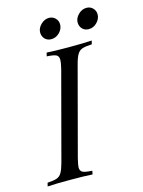

<svg xmlns="http://www.w3.org/2000/svg" viewBox="-137 -781 629 846"><g transform="rotate(-15 177.5 -358.0)"><path d="M126.6 -46Q126.6 -29 138.3 -23.4Q150 -17.7 181.5 -16.1L178.2 0Q141.1 -2.4 75.8 -2.4Q8.1 -2.4 -26.6 0L-22.6 -16.1Q5.6 -17.7 19.8 -22.6Q33.9 -27.4 42.3 -41.5Q50.8 -55.6 58.9 -85.5L165.3 -485.5Q171.8 -512.9 171.8 -524.2Q171.8 -541.9 160.1 -547.6Q148.4 -553.2 117.7 -554.8L121.8 -571Q154.8 -568.5 224.2 -568.5Q288.7 -568.5 327.4 -571L323.4 -554.8Q293.5 -553.2 279.4 -548.4Q265.3 -543.5 256.9 -529.8Q248.4 -516.1 240.3 -485.5L133.9 -85.5Q126.6 -54.8 126.6 -46ZM171 -716.1Q187.9 -716.1 199.6 -704.4Q211.3 -692.7 211.3 -675.8Q211.3 -655.6 195.2 -639.1Q179 -622.6 157.3 -622.6Q139.5 -622.6 128.2 -634.3Q116.9 -646 116.9 -663.7Q116.9 -683.1 133.5 -699.6Q150 -716.1 171 -716.1ZM341.9 -716.1Q358.9 -716.1 370.6 -704.4Q382.3 -692.7 382.3 -675.8Q382.3 -655.6 366.1 -639.1Q350 -622.6 328.2 -622.6Q310.5 -622.6 299.2 -634.3Q287.9 -646 287.9 -663.7Q287.9 -683.1 304.4 -699.6Q321 -716.1 341.9 -716.1Z"/></g></svg>

Font: Playfair Display SC
Style: Italic
Weight: 400
Italic angle: -14°
Designer: Claus Eggers Sørensen
Foundry: Claus Eggers Sørensen
Version: Version 1.202; ttfautohint (v1.6)